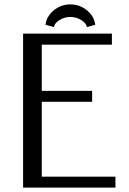

<svg xmlns="http://www.w3.org/2000/svg" viewBox="-20 -853 586 873"><path d="M85 0ZM225.1 -730 187 -740.2Q191.4 -778.3 224.1 -805.7Q256.8 -833 299.8 -833Q342.8 -833 375.7 -805.7Q408.7 -778.3 413.1 -740.2L375 -730Q372.6 -747.1 349.9 -761.5Q327.1 -775.9 299.8 -775.9Q272.5 -775.9 250 -761.5Q227.5 -747.1 225.1 -730ZM504.9 0H85V-700.2H488.8V-649.9H169.9V-439.9H398.9V-390.1H169.9V-49.8H504.9Z"/></svg>

Font: Pfennig
Style: Medium
Weight: 500
Version: Version 20120410 ; ttfautohint (v0.8)